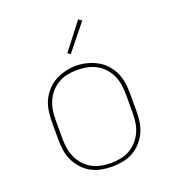

<svg xmlns="http://www.w3.org/2000/svg" viewBox="-136 -852 873 965"><g transform="rotate(-20 300.0 -369.0)"><path d="M300 8Q271 8 242.5 2.5Q214 -3 189 -16.5Q164 -30 144.5 -51.5Q125 -73 112.5 -98.5Q100 -124 95.5 -152.5Q91 -181 91 -210V-310Q91 -339 95.5 -367.5Q100 -396 112.5 -422Q125 -448 144.5 -469Q164 -490 189.5 -503.5Q215 -517 243 -524Q271 -531 300 -531Q329 -531 357 -524Q385 -517 410.5 -503.5Q436 -490 455.5 -469Q475 -448 487.5 -422Q500 -396 504.5 -367.5Q509 -339 509 -310V-210Q509 -181 504.5 -152.5Q500 -124 487.5 -98.5Q475 -73 455.5 -51.5Q436 -30 411 -16.5Q386 -3 357.5 2.5Q329 8 300 8ZM300 -11Q326 -11 352 -16Q378 -21 400.5 -33.5Q423 -46 440.5 -65.5Q458 -85 469 -108.5Q480 -132 484 -158Q488 -184 488 -210V-310Q488 -336 484 -362Q480 -388 469 -412Q458 -436 440 -455.5Q422 -475 399 -487Q376 -499 350 -504Q324 -509 297 -509Q272 -509 246.5 -504Q221 -499 198.5 -486Q176 -473 158.5 -453.5Q141 -434 130.5 -410.5Q120 -387 116 -361.5Q112 -336 112 -310V-210Q112 -184 116 -158Q120 -132 131 -108.5Q142 -85 159.5 -65.5Q177 -46 199.5 -33.5Q222 -21 248 -16Q274 -11 300 -11ZM297 -595 282 -605 391 -746 409 -734Z"/></g></svg>

Font: Zed Sans Thin Extended
Style: Regular
Weight: 100
Width: 7
Designer: Belleve Invis
Foundry: Belleve Invis
Version: Version 1.0.0; ttfautohint (v1.8.4)